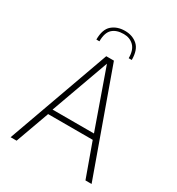

<svg xmlns="http://www.w3.org/2000/svg" viewBox="-215 -1060 1098 1193"><g transform="rotate(30 334.5 -464.0)"><path d="M307 -733H362L625 0H581L494 -241H174L87 0H44ZM481 -279 334 -695 184 -279ZM456 -792H434Q434 -851 405.5 -879Q377 -907 333 -907Q281 -907 252.5 -880.5Q224 -854 224 -792H202Q202 -866 238.5 -897Q275 -928 330 -928Q384 -928 420 -896.5Q456 -865 456 -792Z"/></g></svg>

Font: Exo ExtraLight
Style: Regular
Weight: 275
Designer: Natanael Gama
Foundry: Natanael Gama
Version: Version 1.500; ttfautohint (v1.6)